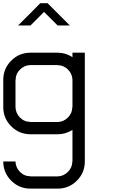

<svg xmlns="http://www.w3.org/2000/svg" viewBox="-20 -823 707 1177"><path d="M75 166.7Q75.8 203.3 102.1 230.4Q128.3 257.5 166.7 257.5V258.3H333.3Q369.2 257.5 396.2 230.8Q423.3 204.2 423.3 166.7H424.2V-26.7Q382.5 0 333.3 0H166.7Q97.5 0 48.8 -48.8Q0 -97.5 0 -166.7V-333.3Q0 -402.5 48.8 -451.2Q97.5 -500 166.7 -500H333.3Q382.5 -500 424.2 -472.5V-500H500V166.7Q500 235.8 451.2 284.6Q402.5 333.3 333.3 333.3H166.7Q97.5 333.3 48.8 284.6Q0 235.8 0 166.7ZM333.3 -75Q369.2 -75.8 396.2 -102.5Q423.3 -129.2 423.3 -166.7H424.2V-333.3Q423.3 -369.2 397.1 -396.2Q370.8 -423.3 333.3 -423.3V-424.2H166.7Q130 -423.3 102.9 -397.1Q75.8 -370.8 75.8 -333.3H75V-166.7Q75.8 -130 102.1 -102.9Q128.3 -75.8 166.7 -75.8V-75ZM271.7 -803.3 408.3 -666.7H333.3L250 -750L166.7 -666.7H90.8Q174.2 -749.2 226.7 -803.3Z"/></svg>

Font: 0xA000-Squareish-Mono
Style: Squareish-Mono
Weight: 400
Version: Version 0.1